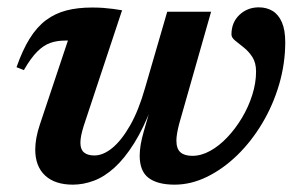

<svg xmlns="http://www.w3.org/2000/svg" viewBox="-20 -491 819 523"><path d="M435.5 -459H555L468 -153.5Q464.5 -140 462.5 -128.5Q460.5 -117 460.5 -108Q460.5 -86 471.5 -76.2Q482.5 -66.5 504 -66.5Q528 -66.5 552.5 -80Q577 -93.5 599.2 -117Q621.5 -140.5 639.2 -170.2Q657 -200 667.2 -232.5Q677.5 -265 677.5 -296Q677.5 -320 667.5 -335.5Q657.5 -351 644.2 -361.5Q631 -372 620.8 -380.2Q610.5 -388.5 610.5 -397Q610.5 -430 632.2 -450.5Q654 -471 685 -471Q706.5 -471 722.8 -461Q739 -451 748 -430Q757 -409 757 -376Q757 -318 740.5 -261.5Q724 -205 694.5 -155.5Q665 -106 626.5 -68.5Q588 -31 544.2 -9.5Q500.5 12 455.5 12Q409.5 12 385 -6.2Q360.5 -24.5 360.5 -67Q360.5 -80.5 363.2 -97Q366 -113.5 371.5 -132.5L392.5 -205.5L394.5 -203.5Q371.5 -142.5 345.5 -101Q319.5 -59.5 292 -34.5Q264.5 -9.5 235.8 1.2Q207 12 178.5 12Q129.5 12 102.8 -13Q76 -38 76 -83.5Q76 -114 88.5 -151.5L165 -380.5Q163 -380.5 161.5 -380.5Q160 -380.5 158 -380.5Q135 -380.5 116.8 -374Q98.5 -367.5 81.2 -350.2Q64 -333 45 -300L25 -308Q41.5 -355 61 -386.2Q80.5 -417.5 105.2 -436Q130 -454.5 160.8 -462.5Q191.5 -470.5 230.5 -470.5Q247.5 -470.5 261.2 -469.5Q275 -468.5 287.8 -466.8Q300.5 -465 312.5 -463L208 -148Q203.5 -133.5 201.2 -122.2Q199 -111 199 -102Q199 -84 208.8 -75.8Q218.5 -67.5 237 -67.5Q261 -67.5 286 -88Q311 -108.5 334.2 -149Q357.5 -189.5 375 -251Z"/></svg>

Font: Newsreader SemiBold
Style: Italic
Weight: 600
Italic angle: -17°
Designer: Hugues Gentile
Foundry: Production Type
Version: Version 1.003